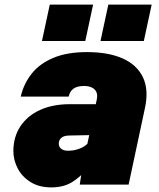

<svg xmlns="http://www.w3.org/2000/svg" viewBox="-20 -801 690 833"><path d="M326 0 337 -73 400 -370Q404 -389 398 -402Q392 -415 378 -421.5Q364 -428 345 -428Q315 -428 299 -416.5Q283 -405 278 -382H70Q83 -438 117.5 -481.5Q152 -525 211.5 -550Q271 -575 357 -575Q450 -575 512 -547.5Q574 -520 600 -466Q626 -412 609 -333L538 0ZM202 12Q149 12 112 -11.5Q75 -35 56.5 -71Q38 -107 38 -145Q38 -207 68.5 -253Q99 -299 154 -324Q209 -349 283 -349H412L381 -215L278 -213Q255 -212 245 -202Q235 -192 235 -178Q235 -164 245.5 -155.5Q256 -147 275 -147Q303 -147 327.5 -157Q352 -167 368 -186L362 -73Q327 -31 290.5 -9.5Q254 12 202 12ZM416 -623 450 -781H638L604 -623ZM162 -623 196 -781H384L350 -623Z"/></svg>

Font: Azeret Mono Thin Black
Style: Italic
Weight: 900
Italic angle: -12°
Version: Version 1.002